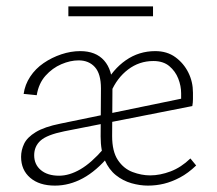

<svg xmlns="http://www.w3.org/2000/svg" viewBox="-20 -576 678 601"><path d="M443 5Q418 5 391.5 -2.5Q365 -10 343 -27.5Q321 -45 308 -74.5Q295 -104 295 -149L296 -299Q296 -345 277 -366Q258 -387 226 -387Q200 -387 172 -375Q144 -363 122.5 -339Q101 -315 95 -278L54 -282Q58 -311 74.5 -336Q91 -361 116.5 -378.5Q142 -396 172 -406Q202 -416 231 -416Q280 -416 306 -386.5Q332 -357 332 -303L331 -150Q331 -102 349 -75Q367 -48 395 -37.5Q423 -27 450 -27Q481 -27 514 -39.5Q547 -52 576 -80L594 -58Q569 -34 543.5 -20.5Q518 -7 493.5 -1Q469 5 443 5ZM152 5Q103 5 74.5 -19.5Q46 -44 46 -85Q46 -106 55.5 -126Q65 -146 92 -162.5Q119 -179 169 -189L576 -273L582 -244L181 -165Q127 -154 107 -136Q87 -118 87 -90Q87 -61 108 -43.5Q129 -26 165 -26Q197 -26 231.5 -46Q266 -66 304 -110L322 -89Q282 -41 239.5 -18Q197 5 152 5ZM547 -244V-284Q547 -307 538 -330Q529 -353 510 -369Q491 -385 460 -385Q416 -385 381 -358.5Q346 -332 327 -287L307 -309Q333 -359 374 -387.5Q415 -416 466 -416Q503 -416 529 -397Q555 -378 569.5 -349Q584 -320 584 -286Q584 -277 584 -266Q584 -255 582 -244ZM194 -525V-556H459V-525Z"/></svg>

Font: Ysabeau Office ExtraLight
Style: Regular
Weight: 250
Designer: Christian Thalmann (Catharsis Fonts)
Version: Version 2.001;gftools[0.9.30]; featfreeze: tnum,lnum,ss02